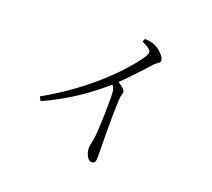

<svg xmlns="http://www.w3.org/2000/svg" viewBox="-132 -932 1264 1144"><g transform="rotate(20 500.0 -359.5)"><path d="M593 -740C639 -717 653 -705 653 -690C653 -682 645 -666 626 -640C557 -545 391 -369 130 -223L143 -198C317 -274 451 -382 512 -437C525 -421 528 -410 529 -391C533 -347 528 -168 521 -106C517 -73 509 -54 509 -36C509 -7 524 40 553 40C571 40 578 32 578 -4C578 -66 573 -221 580 -369C581 -393 589 -406 589 -417C589 -430 567 -447 541 -464C608 -529 657 -583 693 -624C721 -655 737 -653 737 -670C737 -694 696 -735 661 -748C642 -756 623 -757 602 -759Z"/></g></svg>

Font: Noto Serif CJK SC Light
Style: Regular
Weight: 300
Designer: Ryoko NISHIZUKA 西塚涼子 (kana & ideographs); Frank Grießhammer (Latin, Greek & Cyrillic); Wenlong ZHANG 张文龙 (bopomofo); San
Foundry: Adobe
Version: Version 2.001;hotconv 1.1.0;makeotfexe 2.6.0